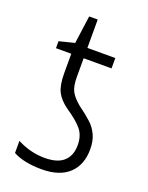

<svg xmlns="http://www.w3.org/2000/svg" viewBox="-129 -725 618 802"><g transform="rotate(20 180.0 -324.0)"><path d="M30 -16V-70Q89 -39 153 -39Q210 -39 237.5 -64.5Q265 -90 265 -136Q265 -178 243.5 -204.5Q222 -231 173 -264Q138 -289 123.5 -317.5Q109 -346 109 -401V-486H41V-517L109 -534L126 -658H164V-532H288V-486H164V-404Q164 -362 175.5 -340Q187 -318 216 -294Q253 -267 274.5 -247Q296 -227 308 -200.5Q320 -174 320 -138Q320 -68 278 -29Q236 10 157 10Q79 10 30 -16Z"/></g></svg>

Font: Noto Sans Display Light Narrow
Style: Regular
Weight: 300
Width: 4
Designer: Monotype Design team
Foundry: Monotype Imaging Inc.
Version: Version 1.000